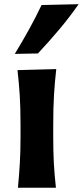

<svg xmlns="http://www.w3.org/2000/svg" viewBox="-20 -880 389 900"><path d="M64 0Q69.8 -59.6 73 -115.2Q76.2 -170.9 76.2 -239.7V-294.4Q76.2 -375.5 72.5 -433.8Q68.8 -492.2 62 -551.3L243.7 -556.2Q236.8 -495.6 233.2 -436.3Q229.5 -377 229.5 -294.4V-239.7Q229.5 -170.9 232.4 -115.2Q235.4 -59.6 242.2 0ZM49.3 -627.4Q84.5 -685.1 116 -741.9Q147.5 -798.8 174.8 -856.4L348.6 -860.4Q307.1 -800.8 258.5 -742.9Q210 -685.1 157.7 -629.4Z"/></svg>

Font: Pinar-DS3-FD Bold
Style: Regular
Weight: 700
Designer: Amin Abedi
Version: Version 3.000